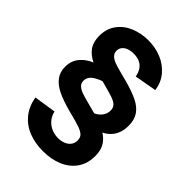

<svg xmlns="http://www.w3.org/2000/svg" viewBox="-233 -766 1008 1008"><g transform="rotate(45 271.0 -262.0)"><path d="M278.5 140Q220 140 172.5 121.5Q125 103 93.2 64.5Q61.5 26 51.5 -31.5L174.5 -50.5Q181 -22.5 197.8 -3.2Q214.5 16 237.5 25.8Q260.5 35.5 286 35.5Q308 35.5 326.8 28.2Q345.5 21 356.8 6.5Q368 -8 368 -29Q368 -50 355.8 -61.8Q343.5 -73.5 319 -82.2Q294.5 -91 238.5 -105L230.5 -107Q167 -124 127.8 -143Q88.5 -162 68 -189.8Q47.5 -217.5 47.5 -255.5Q47.5 -302.5 76 -334.5Q100.5 -362 137.5 -377Q99.5 -395.5 79.5 -424Q59.5 -453 59.5 -497.5Q59.5 -551.5 88 -589.2Q116.5 -627 162 -645.2Q207.5 -663.5 259 -663.5Q311 -663.5 356.2 -645Q401.5 -626.5 432 -590.2Q462.5 -554 469 -504L346 -482Q341.5 -508.5 329.2 -525.8Q317 -543 298.2 -551.2Q279.5 -559.5 254.5 -559.5Q233.5 -559.5 216.2 -553.5Q199 -547.5 189 -535.2Q179 -523 179 -506Q179 -488 191 -476.2Q203 -464.5 223.2 -457Q243.5 -449.5 281.5 -439.5Q315 -431.5 326.5 -428Q389.5 -410.5 426.8 -392Q464 -373.5 483.5 -345Q503 -316.5 503 -273Q503 -224 479 -190Q460.5 -164.5 430.5 -150Q456.5 -133.5 472 -110.5Q491.5 -81.5 491.5 -36.5Q491.5 19.5 464 59.2Q436.5 99 388.2 119.5Q340 140 278.5 140ZM329 -191Q334.5 -193.5 340 -197Q357.5 -207.5 368.5 -224.5Q379.5 -241.5 379.5 -262.5Q379.5 -283 367.5 -295Q355.5 -307 330.8 -315.5Q306 -324 250.5 -338.5L242 -340.5Q241 -341 239.5 -341Q206.5 -329 188.5 -314.5Q167.5 -297.5 167.5 -272.5Q167.5 -254 179.5 -242.5Q191.5 -231 212 -223.5Q232.5 -216 272 -206Q274 -205.5 315 -194.5Q322 -192.5 329 -191Z"/></g></svg>

Font: Vela Sans Bd
Style: Bold
Weight: 700
Designer: Principal design: Mikhail Sharanda - project Manrope.
Design modification: Ravid Balaliev
Foundry: Mikhail Sharanda
Version: Version 1.001